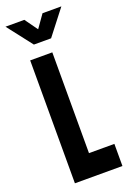

<svg xmlns="http://www.w3.org/2000/svg" viewBox="-182 -1041 742 1101"><g transform="rotate(-20 189.0 -490.0)"><path d="M208 -750V-135H363V0H73V-750ZM124 -828 6 -980H121L177 -902L232 -980H347L229 -828Z"/></g></svg>

Font: Mohave Light
Style: Bold
Weight: 700
Version: Version 2.003